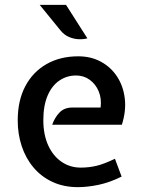

<svg xmlns="http://www.w3.org/2000/svg" viewBox="-20 -760 590 791"><path d="M301 11Q242.5 11 196.2 -10.5Q150 -32 118 -70Q86 -108 69.5 -157.8Q53 -207.5 53 -264Q53 -345.5 84.2 -404.8Q115.5 -464 171.8 -496Q228 -528 302.5 -528Q355 -528 396.2 -505.5Q437.5 -483 463 -443.5Q488.5 -404 494.2 -353.2Q500 -302.5 482 -246H195Q205.5 -276 225.2 -296.5Q245 -317 278 -317H394.5Q399 -353.5 386.8 -383.2Q374.5 -413 350 -431Q325.5 -449 293.5 -449Q255.5 -449 224.8 -428.2Q194 -407.5 176.2 -366.2Q158.5 -325 158.5 -264.5Q158.5 -206 178.2 -162Q198 -118 233 -93.8Q268 -69.5 312.5 -69.5Q347 -69.5 378.8 -77.2Q410.5 -85 453.5 -106L481 -32.5Q431.5 -8 385.8 1.5Q340 11 301 11ZM340 -602Q323 -597.5 303 -598.5Q283 -599.5 263.5 -608Q244 -616.5 229 -635L143.5 -740H252Z"/></svg>

Font: Expletus Sans Medium
Style: Regular
Weight: 500
Version: Version 7.500